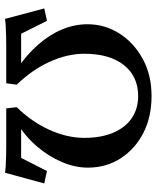

<svg xmlns="http://www.w3.org/2000/svg" viewBox="51 -673 627 769"><g transform="rotate(90 364.5 -288.5)"><path d="M55.7 4.9 13.7 -152.3 63.5 -163.1 115.2 -59.6H265.6L254.9 -43.9Q199.2 -82 159.2 -127.4Q119.1 -172.9 98.1 -223.1Q77.1 -273.4 77.1 -325.2Q77.1 -394.5 113.8 -452.6Q150.4 -510.7 215.3 -546.4Q280.3 -582 364.3 -582Q449.2 -582 513.2 -548.8Q577.1 -515.6 614.3 -458Q651.4 -400.4 651.4 -327.1Q651.4 -275.4 628.9 -222.7Q606.4 -169.9 566.9 -123.5Q527.3 -77.1 473.6 -43.9L463.9 -59.6H612.3L665 -163.1L714.8 -152.3L671.9 4.9Q660.2 2.9 642.6 2Q625 1 603.5 0.5Q582 0 558.6 0H414.1L409.2 -42Q467.8 -101.6 500 -172.9Q532.2 -244.1 532.2 -312.5Q532.2 -379.9 511.7 -428.2Q491.2 -476.6 453.6 -502.4Q416 -528.3 364.3 -528.3Q286.1 -528.3 240.7 -471.2Q195.3 -414.1 195.3 -312.5Q195.3 -244.1 228 -172.9Q260.7 -101.6 319.3 -42L313.5 0H168.9Q146.5 0 125 0.5Q103.5 1 85.9 2Q68.4 2.9 55.7 4.9Z"/></g></svg>

Font: Crimson Pro Medium
Style: Regular
Weight: 500
Designer: Jacques Le Bailly
Foundry: Baron von Fonthausen
Version: Version 1.003